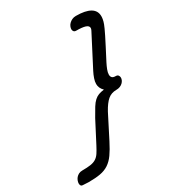

<svg xmlns="http://www.w3.org/2000/svg" viewBox="-198 -855 976 1071"><g transform="rotate(-30 290.0 -319.5)"><path d="M18.1 98.1Q10.7 98.1 7.1 92.8Q3.4 87.4 3.4 79.1Q3.4 71.3 6.8 61.8Q10.3 52.2 16.8 44.4Q23.4 36.6 33.4 31.2Q43.5 25.9 57.1 25.9Q90.3 25.9 111.1 22.7Q131.8 19.5 146.2 10.5Q160.6 1.5 171.4 -14.6Q182.1 -30.8 195.3 -56.2L265.6 -191.4Q284.7 -225.6 297.9 -246.6Q311 -267.6 324 -279.3Q336.9 -291 351.3 -296.4Q365.7 -301.8 387.2 -304.7Q375.5 -315.9 370.4 -327.9Q365.2 -339.8 365.2 -353Q365.2 -368.7 371.6 -387.2Q377.9 -405.8 387.7 -424.8L491.2 -624.5Q495.6 -633.3 495.6 -639.2Q495.6 -653.8 476.1 -660.2Q456.5 -666.5 418 -666.5Q407.7 -666.5 402.8 -672.4Q397.9 -678.2 397.9 -686.5Q397.9 -694.8 401.9 -704.1Q405.8 -713.4 413.6 -720.9Q421.4 -728.5 432.1 -733.6Q442.9 -738.8 457 -738.8Q517.6 -738.8 548.6 -720.7Q579.6 -702.6 579.6 -666.5Q579.6 -655.8 577.6 -646.5Q576.2 -639.6 574.7 -633.8Q573.2 -627.9 569.8 -619.1Q566.4 -610.4 560.3 -596.7Q554.2 -583 543.2 -561Q532.2 -539.1 515.6 -506.8Q499 -474.6 475.1 -428.7Q466.3 -411.6 459.5 -394Q452.6 -376.5 452.6 -362.8Q452.6 -351.1 459 -344Q465.3 -336.9 481.9 -336.9Q492.7 -336.9 497.8 -330.6Q502.9 -324.2 502.9 -314.9Q502.9 -307.6 499.3 -299.3Q495.6 -291 488.5 -284.2Q481.4 -277.3 470.7 -272.9Q460 -268.6 445.8 -268.6Q414.1 -268.6 391.4 -249.5Q368.7 -230.5 345.2 -187.5L270 -40Q248 3.4 228.5 30.8Q209 58.1 185.5 73.5Q162.1 88.9 131.3 94.5Q100.6 100.1 55.7 100.1Z"/></g></svg>

Font: Damion
Style: Regular
Weight: 400
Foundry: vernon adams
Version: Version 1.000